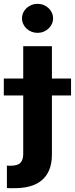

<svg xmlns="http://www.w3.org/2000/svg" viewBox="-62 -789 394 1012"><path d="M-41.9 -375H60.4V-545.5H211.6V-375H312.5V-285.9H211.6V25.2Q211.6 72.8 197.4 106.9Q183.2 141 156.2 162.8Q129.3 184.7 90.4 194.4Q51.5 204.2 2.5 202.8Q-3.6 202.8 -10.1 202.8Q-16.7 202.8 -25.6 202.1V83.8Q-19.5 84.5 -15.1 84.5Q-10.7 84.5 -5.7 84.5Q30.9 84.5 45.6 69.1Q60.4 53.6 60.4 22.7V-285.9H-41.9ZM135.7 -768.8Q152.7 -768.8 167.6 -762.8Q182.5 -756.7 193.7 -746.4Q204.9 -736.2 211.3 -722.1Q217.7 -708.1 217.7 -692.5Q217.7 -676.5 211.3 -662.6Q204.9 -648.8 193.7 -638.3Q182.5 -627.8 167.6 -621.8Q152.7 -615.8 135.7 -615.8Q119 -615.8 104 -621.8Q89.1 -627.8 77.9 -638.3Q66.8 -648.8 60.4 -662.6Q54 -676.5 54 -692.5Q54 -708.1 60.4 -722.1Q66.8 -736.2 77.9 -746.4Q89.1 -756.7 104 -762.8Q119 -768.8 135.7 -768.8Z"/></svg>

Font: Cannonade
Style: Bold
Weight: 700
Designer: Rasmus Andersson
Foundry: rsms
Version: Version 3.012;git-f93a4a705